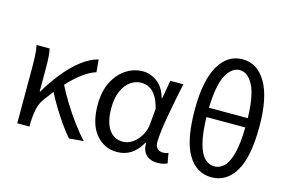

<svg xmlns="http://www.w3.org/2000/svg" viewBox="-101 -1045 1941 1293"><g transform="rotate(15 869.5 -398.0)"><path d="M454.1 8.8Q425.3 -24.4 393.3 -69.6Q361.3 -114.7 330.1 -165.5Q298.8 -216.3 272.9 -267.1L222.2 -200.2Q197.3 -167 188 -124Q178.7 -81.1 176.8 -27.8V0H91.8V-394Q91.8 -426.8 90.1 -466.8Q88.4 -506.8 81.1 -543H171.9Q177.2 -521.5 179.7 -486.8Q182.1 -452.1 182.1 -416V-246.1H186Q229 -320.3 282 -386Q335 -451.7 393.3 -497.1Q451.7 -542.5 509.8 -557.1L518.1 -470.2Q430.2 -442.4 329.1 -332Q356 -278.3 392.8 -218.5Q429.7 -158.7 471.7 -101.6Q513.7 -44.4 555.2 0Z M790.5 13.2Q698.7 13.2 640.6 -57.4Q582.5 -127.9 582.5 -262.2Q582.5 -355 616 -420.9Q649.4 -486.8 703.6 -522Q757.8 -557.1 820.8 -557.1Q871.1 -557.1 918.2 -524.2Q965.3 -491.2 987.8 -414.1H990.7L1013.7 -543H1104Q1092.8 -489.3 1081.1 -430.7Q1069.3 -372.1 1059.1 -314.5Q1048.8 -256.8 1042.2 -206.5Q1035.6 -156.2 1035.6 -119.1Q1035.6 -91.3 1051.5 -77.1Q1067.4 -63 1089.8 -63Q1109.4 -63 1127 -70.8L1139.6 -1Q1129.4 4.4 1112.1 8.8Q1094.7 13.2 1070.8 13.2Q1022.9 13.2 993.4 -13.7Q963.9 -40.5 963.9 -97.2H960Q897.9 13.2 790.5 13.2ZM809.6 -64Q845.2 -64 877.9 -86.9Q910.6 -109.9 932.6 -147.9Q954.6 -186 957.5 -231.9L966.8 -335Q951.7 -394 929.4 -425.3Q907.2 -456.5 881.3 -468.3Q855.5 -480 829.6 -480Q790 -480 755.1 -455.6Q720.2 -431.2 698.5 -382.8Q676.8 -334.5 676.8 -263.2Q676.8 -168 711.7 -116Q746.6 -64 809.6 -64Z M1447.8 13.2Q1342.8 13.2 1282.7 -86.7Q1222.7 -186.5 1222.7 -400.9Q1222.7 -600.6 1282.7 -704.8Q1342.8 -809.1 1447.8 -809.1Q1552.2 -809.1 1612.5 -704.8Q1672.9 -600.6 1672.9 -400.9Q1672.9 -186.5 1612.5 -86.7Q1552.2 13.2 1447.8 13.2ZM1447.8 -63Q1485.4 -63 1514.9 -91.8Q1544.4 -120.6 1562.3 -187.7Q1580.1 -254.9 1582.5 -370.1H1311.5Q1314.5 -254.9 1332.5 -187.7Q1350.6 -120.6 1380.4 -91.8Q1410.2 -63 1447.8 -63ZM1311.5 -435.1H1582.5Q1578.1 -594.2 1540.8 -664.1Q1503.4 -733.9 1447.8 -733.9Q1392.1 -733.9 1354.2 -664.1Q1316.4 -594.2 1311.5 -435.1Z"/></g></svg>

Font: Source Han Sans CN
Style: Regular
Weight: 400
Designer: Ryoko NISHIZUKA  (kana, bopomofo & ideographs); Paul D. Hunt (Latin, Greek & Cyrillic); Sandoll Communications , Soo-you
Foundry: Adobe
Version: Version 2.004;hotconv 1.0.118;makeotfexe 2.5.65603